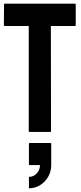

<svg xmlns="http://www.w3.org/2000/svg" viewBox="-20 -716 440 1042"><path d="M140 0Q136 0 136 -5V-575H6Q1 -575 1 -580L2 -692Q2 -696 6 -696H386Q391 -696 391 -692V-580Q391 -575 387 -575H256L257 -5Q257 0 253 0ZM137 306V244Q162 244 179.5 225Q197 206 197 180H141Q137 180 137 176V64Q137 60 141 60H254Q258 60 258 64V180Q258 215 241 244Q224 273 196.5 289.5Q169 306 137 306Z"/></svg>

Font: Staatliches
Style: Regular
Weight: 400
Designer: Brian LaRossa & Erica Carras
Foundry: Type Brut Foundry
Version: Version 1.000; ttfautohint (v1.8.2) -l 8 -r 50 -G 200 -x 14 